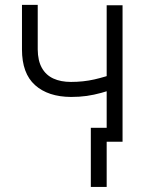

<svg xmlns="http://www.w3.org/2000/svg" viewBox="-20 -567 578 768"><path d="M470.2 -545.9V0H406.7V-545.9ZM446.8 -275.9V-215.3Q414.6 -203.6 385.3 -195.6Q356 -187.5 326.9 -183.3Q297.9 -179.2 264.2 -179.2Q172.4 -179.7 120.1 -226.6Q67.9 -273.4 67.9 -369.1V-547.4H130.9V-369.1Q131.3 -324.2 147.5 -295.4Q163.6 -266.6 193.4 -252.9Q223.1 -239.3 263.7 -239.3Q313.5 -239.3 357.4 -249.3Q401.4 -259.3 446.8 -275.9ZM406.7 -55.7V180.7H343.3V-55.7Z"/></svg>

Font: Inter Tight Light
Style: Regular
Weight: 300
Designer: Rasmus Andersson
Foundry: rsms
Version: Version 3.004